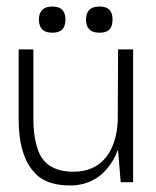

<svg xmlns="http://www.w3.org/2000/svg" viewBox="-20 -557 478 587"><path d="M194 10C253 10 291 -18 315 -51C327 -68 335 -83 339 -97H341L349 0H387V-406H341L340 -188C336 -101 296 -32 205 -32C137 -32 104 -63 92 -112C85 -136 82 -163 82 -194V-406H37V-194C37 -123 51 -58 96 -19C119 0 151 10 194 10ZM140 -457C172 -457 180 -475 180 -498C180 -518 172 -537 140 -537C108 -537 99 -518 99 -498C99 -475 108 -457 140 -457ZM284 -457C317 -457 324 -475 324 -498C324 -518 317 -537 284 -537C252 -537 243 -518 243 -498C243 -475 252 -457 284 -457Z"/></svg>

Font: OSH Darker Grotesque
Style: Regular
Weight: 400
Designer: Gabriel Lam
Foundry: TypeRant
Version: Version 1.000;Glyphs 3.1.1 (3148)